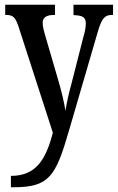

<svg xmlns="http://www.w3.org/2000/svg" viewBox="-20 -556 497 810"><path d="M26 186V234H37C188 234 215 188 271 -5L392 -420C410 -483 424 -493 454 -493H457V-536H290V-493L293 -492C326 -491 342 -484 342 -458C342 -440 338 -420 332 -401L282 -205C270 -161 262 -125 256 -89C251 -122 240 -171 221 -234L174 -395C166 -422 160 -443 160 -460C160 -479 172 -493 208 -493H212V-536H2V-493H5C35 -493 45 -484 59 -441L203 4C173 119 131 186 26 186Z"/></svg>

Font: Noto Serif Devanagari ExtraCondensed Medium
Style: Regular
Weight: 500
Width: 2
Designer: Universal Thirst, Indian Type Foundry and the Monotype Design Team
Foundry: Monotype Imaging Inc.
Version: Version 2.004